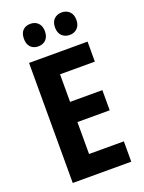

<svg xmlns="http://www.w3.org/2000/svg" viewBox="-168 -995 804 1073"><g transform="rotate(-20 233.5 -458.5)"><path d="M420 0H72V-714H420V-595H213V-431H405V-311H213V-121H420ZM91 -850Q91 -883 108 -900Q125 -917 153 -917Q181 -917 198.5 -899.5Q216 -882 216 -850Q216 -818 198.5 -800.5Q181 -783 153 -783Q125 -783 108 -800.5Q91 -818 91 -850ZM276 -850Q276 -883 294 -900Q312 -917 339 -917Q367 -917 385 -899.5Q403 -882 403 -850Q403 -818 385 -800.5Q367 -783 340 -783Q312 -783 294 -800.5Q276 -818 276 -850Z"/></g></svg>

Font: Noto Sans Condensed
Style: Regular
Weight: 400
Width: 3
Version: Version 2.013